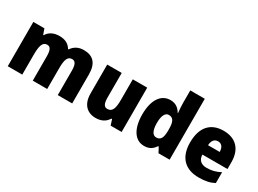

<svg xmlns="http://www.w3.org/2000/svg" viewBox="-38 -1413 2785 2075"><g transform="rotate(30 1354.0 -375.0)"><path d="M686 -563C621 -563 570 -535 539 -487H531C504 -533 458 -563 383 -563C308 -563 255 -532 229 -485H222L198 -553H60V0H241V-244C241 -358 257 -415 315 -415C354 -415 372 -381 372 -303V0H552V-260C552 -362 569 -415 625 -415C664 -415 684 -384 684 -303V0H864V-360C864 -500 802 -563 686 -563Z M1481 -553H1301V-300C1301 -197 1287 -138 1220 -138C1179 -138 1163 -176 1163 -249V-553H982V-193C982 -56 1056 10 1160 10C1225 10 1280 -14 1312 -69H1322L1344 0H1481Z M1764 10C1832 10 1869 -19 1899 -64H1907L1941 0H2080V-760H1899V-603C1899 -566 1903 -518 1907 -482H1902C1873 -532 1832 -563 1767 -563C1654 -563 1579 -461 1579 -277C1579 -93 1653 10 1764 10ZM1833 -135C1790 -135 1762 -179 1762 -276C1762 -370 1790 -415 1832 -415C1890 -415 1909 -370 1909 -282V-261C1908 -174 1888 -135 1833 -135Z M2430 -563C2275 -563 2178 -467 2178 -273C2178 -81 2282 10 2447 10C2531 10 2587 -3 2639 -31V-166C2581 -136 2532 -123 2470 -123C2397 -123 2361 -161 2359 -225H2672V-310C2672 -476 2580 -563 2430 -563ZM2436 -434C2481 -434 2506 -400 2507 -343H2361C2365 -408 2395 -434 2436 -434Z"/></g></svg>

Font: Noto Sans Kannada SemiCondensed Black
Style: Regular
Weight: 900
Width: 4
Designer: Jelle Bosma - Monotype Design Team
Foundry: Monotype Imaging Inc.
Version: Version 2.005